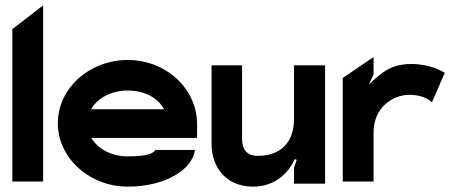

<svg xmlns="http://www.w3.org/2000/svg" viewBox="-20 -686 1710 717"><path d="M26 -8H141V-666L26 -577Z M196 -226C196 -95 315 11 457 11C599 11 699 -54 708 -126H560C549 -104 491 -102 457 -102C399 -102 349 -128 325 -165L321 -171H716V-222C716 -355 600 -462 457 -462C315 -462 196 -357 196 -226ZM320 -278 324 -284C347 -321 398 -348 457 -348C516 -348 566 -323 589 -284L593 -278Z M770 -150C770 -58 827 11 925 11C1019 11 1063 -56 1076 -82L1081 -92L1088 -89L1078 -60V0H1194V-442H1078V-245C1078 -109 972 -104 943 -104C903 -104 884 -126 884 -168V-442H770Z M1260 -8H1375V-191C1375 -286 1448 -332 1509 -332C1556 -332 1583 -314 1593 -304L1641 -414C1631 -420 1586 -447 1517 -447C1440 -447 1407 -415 1371 -383L1357 -370L1375 -407V-473L1260 -395Z"/></svg>

Font: Charger EcoBold
Style: Bold
Weight: 1000
Designer: Jasper
Foundry: Cannot Into Space Fonts
Version: Version 1.1